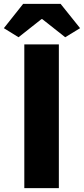

<svg xmlns="http://www.w3.org/2000/svg" viewBox="-40 -975 435 995"><path d="M86 0H265V-745H86ZM56 -782 175 -876H179L298 -782L375 -829L274 -955H80L-20 -829Z"/></svg>

Font: Noto Sans HK Black
Style: Regular
Weight: 900
Designer: Ryoko NISHIZUKA 西塚涼子 (kana, bopomofo & ideographs); Paul D. Hunt (Latin, Greek & Cyrillic); Sandoll Communications 산돌커뮤니
Foundry: Adobe
Version: Version 2.004;hotconv 1.0.118;makeotfexe 2.5.65603